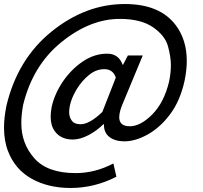

<svg xmlns="http://www.w3.org/2000/svg" viewBox="-20 -755 1012 955"><path d="M331 180Q220 180 137.5 134Q55 88 20 -3Q0 -54 0 -120Q0 -170 12 -229Q67 -461 236.5 -598Q406 -735 601 -735Q775 -735 854 -630Q909 -557 909 -452Q909 -406 898 -353Q876 -253 826 -186.5Q776 -120 714.5 -86Q653 -52 599 -52Q553 -52 525 -73Q497 -94 497 -134V-137H494Q461 -104 419.5 -82.5Q378 -61 342 -61Q282 -61 252 -103Q232 -131 232 -174Q232 -196 237 -223Q251 -287 291.5 -347.5Q332 -408 390 -448Q448 -488 513 -488Q570 -488 590 -433H592L616 -479H690L594 -248Q573 -201 573 -172Q573 -127 626 -127Q679 -127 737.5 -186Q796 -245 821 -349Q830 -392 830 -431Q830 -472 815.5 -525Q801 -578 741 -619.5Q681 -661 576 -661Q428 -661 285.5 -545.5Q143 -430 95 -233Q86 -184 86 -142Q86 -41 151 32.5Q216 106 356 106Q453 106 544 58L559 124Q450 180 331 180ZM381 -137Q425 -137 489 -198L556 -369Q542 -411 499 -411Q458 -411 422.5 -382Q387 -353 362 -312Q324 -249 324 -196Q324 -173 337 -155Q350 -137 381 -137Z"/></svg>

Font: l_WÎeÑOS 500W
Style: Regular
Weight: 500
Designer: R?O
Version: Version 2.00 June 21, 2023